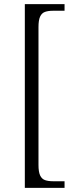

<svg xmlns="http://www.w3.org/2000/svg" viewBox="-20 -780 369 928"><path d="M100 128V-760H292V-728H236Q213 -728 197.5 -722.5Q182 -717 174 -700Q166 -683 166 -649V17Q166 51 174 68Q182 85 197.5 90.5Q213 96 236 96H292V128Z"/></svg>

Font: Noto Serif Armenian Light
Style: Regular
Weight: 300
Version: Version 2.007